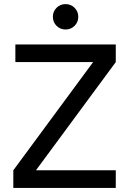

<svg xmlns="http://www.w3.org/2000/svg" viewBox="-20 -917 625 937"><path d="M45 -86 433 -612V-614H55V-700H545V-614L157 -88V-86H545V0H45ZM300 -773Q274 -773 256 -791Q238 -809 238 -835Q238 -861 256 -879Q274 -897 300 -897Q326 -897 344 -879Q362 -861 362 -835Q362 -809 344 -791Q326 -773 300 -773Z"/></svg>

Font: PT Root UI Medium
Style: Regular
Weight: 500
Designer: Vitaly Kuzmin
Foundry: ParaType Ltd.
Version: Version 2.001G